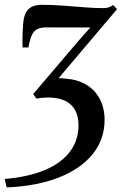

<svg xmlns="http://www.w3.org/2000/svg" viewBox="-47 -556 520 817"><path d="M-18.5 241.5 -27 205.5Q74 197 144 167.5Q214 138 250.5 89.5Q287 41 287 -22.5Q287 -80 254.5 -110.5Q222 -141 157 -141Q143.5 -141 131 -139.8Q118.5 -138.5 109 -136L94 -155.5L288.5 -384L337.5 -439Q311.5 -439 278.5 -439Q245.5 -439 212 -439.2Q178.5 -439.5 151.5 -439.5Q126.5 -439.5 111.8 -432.2Q97 -425 88.5 -406.5Q80 -388 74 -354H49Q48.5 -370 48.5 -385.2Q48.5 -400.5 49.2 -415.8Q50 -431 51 -447Q52.5 -477 60.5 -496.5Q68.5 -516 85.8 -525.8Q103 -535.5 132 -535.5Q175 -535.5 222 -532Q269 -528.5 312.5 -525Q356 -521.5 388.5 -521.5Q405.5 -521.5 414.8 -524.2Q424 -527 434 -535L451 -517L202.5 -223.5Q209 -223.5 217.2 -222.8Q225.5 -222 235 -221Q283.5 -217.5 320.2 -195.5Q357 -173.5 377.5 -135.2Q398 -97 398 -46Q398 37.5 347 100.2Q296 163 202.8 199.5Q109.5 236 -18.5 241.5Z"/></svg>

Font: Merriweather 96pt Medium
Style: Italic
Weight: 500
Italic angle: -7.8°
Version: Version 2.101